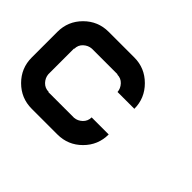

<svg xmlns="http://www.w3.org/2000/svg" viewBox="-107 -691 882 882"><g transform="rotate(45 333.5 -250.0)"><path d="M390.8 -333.3Q389.2 -355 373.3 -372.1Q357.5 -389.2 333.3 -389.2V-390.8H166.7Q144.2 -389.2 127.1 -373.3Q110 -357.5 110 -333.3H108.3V-166.7Q110 -144.2 126.2 -127.1Q142.5 -110 166.7 -110V-108.3H333.3Q355 -110 372.1 -126.2Q389.2 -142.5 389.2 -166.7H500Q500 -97.5 451.2 -48.8Q402.5 0 333.3 0H166.7Q97.5 0 48.8 -48.8Q0 -97.5 0 -166.7V-333.3Q0 -402.5 48.8 -451.2Q97.5 -500 166.7 -500H333.3Q401.7 -500 450.8 -450.8Q500 -401.7 500 -333.3Z"/></g></svg>

Font: 0xA000-Squareish-Mono
Style: Squareish-Mono-Bold
Weight: 700
Version: Version 0.1